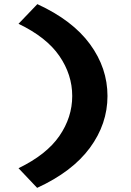

<svg xmlns="http://www.w3.org/2000/svg" viewBox="-20 -722 632 928"><path d="M159.5 186 69.5 91Q204.8 25.5 266.9 -64.7Q329.1 -154.9 329.1 -258Q329.1 -361.1 266.9 -451.6Q204.8 -542.1 69.5 -607L160.5 -702Q330.5 -624 415 -508.5Q499.5 -393 499.5 -258Q499.5 -123 414.5 -7.5Q329.5 108 159.5 186Z"/></svg>

Font: Lexend Mega
Style: Regular
Weight: 400
Designer: Bonnie Shaver-Troup, Thomas Jockin
Foundry: Lexend
Version: Version 1.007